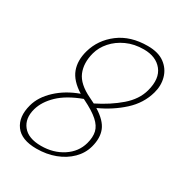

<svg xmlns="http://www.w3.org/2000/svg" viewBox="-170 -827 893 954"><g transform="rotate(30 276.5 -350.5)"><path d="M177 9.5Q91 9.5 56.2 -37.8Q21.5 -85 42 -160.5Q57 -216 107.8 -263.2Q158.5 -310.5 232 -337Q170 -375.5 152 -424Q134 -472.5 151 -533.5Q172.5 -610 238.2 -659.8Q304 -709.5 402.5 -709.5Q463.5 -709.5 499.5 -682.8Q535.5 -656 547.2 -613.8Q559 -571.5 546 -525.5Q526 -454 468.2 -401.5Q410.5 -349 334.5 -314.5Q394 -277.5 410.5 -236Q427 -194.5 412 -139Q400 -94.5 366.2 -61Q332.5 -27.5 283.8 -9Q235 9.5 177 9.5ZM281 -343Q297.5 -335 312 -327.5Q387.5 -365 442.5 -412.5Q497.5 -460 513.5 -519.5Q534.5 -597 499.2 -641Q464 -685 394 -685Q339.5 -685 295.8 -665Q252 -645 223 -612.2Q194 -579.5 183.5 -540.5Q166.5 -477 187 -427.5Q207.5 -378 281 -343ZM70 -155Q53 -94 84.8 -54Q116.5 -14 190 -14Q260.5 -14 313.8 -48.8Q367 -83.5 383 -141.5Q393.5 -180 386.8 -209.5Q380 -239 350.5 -265.2Q321 -291.5 264 -319.5Q261 -321 258 -322.5Q175 -291.5 129.5 -248Q84 -204.5 70 -155Z"/></g></svg>

Font: Fraunces144ptSuperSoftThinItalic
Style: Italic
Weight: 100
Italic angle: -16°
Version: Version 1.000;[0bf87f6ff]